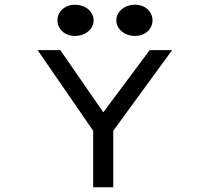

<svg xmlns="http://www.w3.org/2000/svg" viewBox="-20 -792 869 812"><path d="M551 -640C594 -640 625 -669 625 -706C625 -743 594 -772 551 -772C507 -772 472 -743 472 -706C472 -669 507 -640 551 -640ZM297 -640C341 -640 376 -669 376 -706C376 -743 341 -772 297 -772C254 -772 223 -743 223 -706C223 -669 254 -640 297 -640ZM613 -580 417 -317 235 -580H139L374 -239V0H459V-239L708 -580Z"/></svg>

Font: Charger Monospace
Style: Regular
Weight: 400
Designer: Jasper
Foundry: Cannot Into Space Fonts
Version: Version 0.980